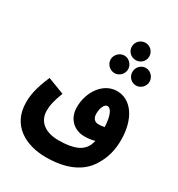

<svg xmlns="http://www.w3.org/2000/svg" viewBox="-232 -982 1219 1317"><g transform="rotate(30 377.5 -323.0)"><path d="M533 -697C570 -697 601 -727 601 -765C601 -803 570 -834 533 -834C493 -834 463 -803 463 -765C463 -727 493 -697 533 -697ZM451 -547C488 -547 519 -579 519 -616C519 -653 488 -686 451 -686C413 -686 381 -653 381 -616C381 -579 413 -547 451 -547ZM621 -547C658 -547 689 -579 689 -616C689 -653 658 -686 621 -686C582 -686 553 -653 553 -616C553 -579 582 -547 621 -547ZM668 30C701 -27 720 -89 720 -172C720 -338 642 -450 530 -450C420 -450 344 -337 344 -217C344 -126 406 -68 489 -68C517 -68 546 -72 570 -79C567 -67 564 -56 559 -45C532 15 467 44 348 44C244 44 177 -5 177 -93C177 -136 185 -171 213 -246L82 -296C33 -182 26 -121 26 -71C26 112 173 188 331 188C479 188 605 144 668 30ZM482 -243C482 -292 500 -328 523 -328C550 -328 574 -286 578 -193C561 -189 544 -188 529 -188C502 -188 482 -208 482 -243Z"/></g></svg>

Font: Noto Sans Arabic UI ExtraCondensed Extra
Style: Regular
Weight: 800
Width: 3
Designer: Nadine Chahine - Monotype Design Team
Foundry: Monotype Imaging Inc.
Version: Version 1.900